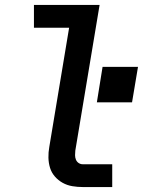

<svg xmlns="http://www.w3.org/2000/svg" viewBox="-20 -755 640 775"><path d="M314 0Q293 0 272 -3.5Q251 -7 233 -17Q215 -27 201.5 -42.5Q188 -58 182 -77.5Q176 -97 175.5 -118.5Q175 -140 179 -162L259 -643H117V-735H382L284 -147Q283 -138 283 -128.5Q283 -119 286.5 -110.5Q290 -102 297.5 -97Q305 -92 314 -92H433V0ZM371 -342 394 -485H537L513 -342Z"/></svg>

Font: Iosevka SS04 Semibold Extended
Style: Italic
Weight: 600
Width: 7
Italic angle: -9°
Monospace: yes
Designer: Belleve Invis
Foundry: Belleve Invis
Version: Version 19.0.0; ttfautohint (v1.8.4)